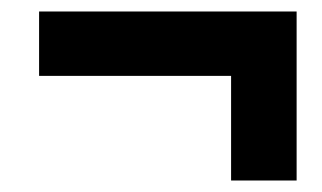

<svg xmlns="http://www.w3.org/2000/svg" viewBox="-20 -406 560 334"><path d="M382 -92V-274H48V-386H496V-92Z"/></svg>

Font: TypoPRO Source Sans Pro
Style: Italic
Weight: 900
Italic angle: -11°
Designer: Paul D. Hunt
Foundry: Adobe Systems Incorporated
Version: Version 1.075;PS 2.000;hotconv 1.0.86;makeotf.lib2.5.63406